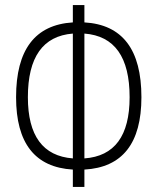

<svg xmlns="http://www.w3.org/2000/svg" viewBox="-20 -733 626 763"><path d="M269.5 9.8V-59.1Q43.9 -72.3 43.9 -346.7Q43.9 -629.9 269.5 -644V-712.9H315.4V-644Q542 -630.9 542 -346.7Q542 -71.8 315.4 -59.1V9.8ZM315.4 -599.6V-103.5Q495.1 -116.2 495.1 -346.7Q495.1 -585.9 315.4 -599.6ZM269.5 -103.5V-599.6Q90.8 -585.4 90.8 -346.7Q90.8 -117.2 269.5 -103.5Z"/></svg>

Font: Cascadia Mono ExtraLight
Style: Regular
Weight: 200
Monospace: yes
Designer: Aaron Bell
Foundry: Saja Typeworks
Version: Version 2404.023; ttfautohint (v1.8.4)